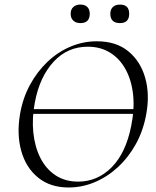

<svg xmlns="http://www.w3.org/2000/svg" viewBox="-20 -819 691 851"><path d="M91.8 -314.4V-335.2H600.4V-314.4ZM284.2 12Q202.6 12 148.8 -31.9Q95 -75.8 74.3 -149.8Q53.6 -223.8 68.8 -313Q80.8 -383.8 112.8 -442.8Q144.8 -501.8 190.7 -545.3Q236.6 -588.8 292.6 -612.4Q348.6 -636 409.4 -636Q494.6 -636 548.6 -591.8Q602.6 -547.6 623.5 -474.2Q644.4 -400.8 628.2 -313Q615.2 -240.2 582.2 -180.6Q549.2 -121 502.2 -77.8Q455.2 -34.6 399.3 -11.3Q343.4 12 284.2 12ZM326.4 -14Q411.8 -14 474.7 -77.3Q537.6 -140.6 561.4 -260Q576.6 -333.8 570.1 -397.6Q563.6 -461.4 537.7 -509.7Q511.8 -558 469 -585Q426.2 -612 368.8 -612Q279.4 -612 217.8 -545.6Q156.2 -479.2 134.6 -366Q121.2 -295.8 127.6 -232.4Q134 -169 158.6 -119.8Q183.2 -70.6 225.6 -42.3Q268 -14 326.4 -14ZM336.2 -716.6Q316.8 -716.6 305 -727.5Q293.2 -738.4 293.2 -758Q293.2 -777.2 305 -788Q316.8 -798.8 336.2 -798.8Q356.5 -798.8 367.1 -788Q377.8 -777.2 377.8 -758Q377.8 -716.6 336.2 -716.6ZM511.9 -716.6Q469 -716.6 469 -758Q469 -777.2 480.3 -787.9Q491.5 -798.6 511.9 -798.6Q552.6 -798.6 552.6 -758Q552.6 -716.6 511.9 -716.6Z"/></svg>

Font: Cormorant Light
Style: Italic
Weight: 300
Italic angle: -10°
Designer: Christian Thalmann (Catharsis Fonts)
Foundry: Catharsis Fonts
Version: Version 4.000